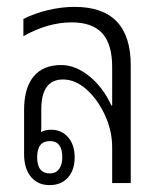

<svg xmlns="http://www.w3.org/2000/svg" viewBox="-20 -532 467 558"><path d="M124 6Q90 6 70 -18Q50 -42 50 -84V-212Q50 -276 77.5 -309.5Q105 -343 158 -343Q199 -343 239 -311Q279 -279 304 -225H306V-337Q306 -404 277 -435.5Q248 -467 188 -467Q120 -467 48 -427V-477Q80 -493 119 -502.5Q158 -512 197 -512Q360 -512 360 -342V0H306V-104Q306 -152 285 -197.5Q264 -243 231.5 -272Q199 -301 163 -301Q100 -301 100 -214V-162Q100 -155 99 -148Q111 -155 128 -155Q159 -155 178 -133Q197 -111 197 -75Q197 -38 177.5 -16Q158 6 124 6ZM125 -28Q142 -28 151.5 -40.5Q161 -53 161 -75Q161 -122 125 -122Q88 -122 88 -75Q88 -28 125 -28Z"/></svg>

Font: Noto Sans Thai Looped UI Narrow Light
Style: Regular
Weight: 300
Width: 4
Designer: Cadson Demak Team
Foundry: Cadson Demak Co., Ltd.
Version: Version 1.000